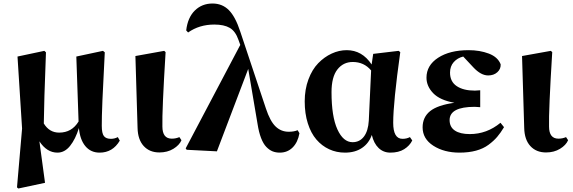

<svg xmlns="http://www.w3.org/2000/svg" viewBox="-20 -847 3243 1087"><path d="M647 -70.8 658.2 -50.8Q618.2 17.1 543.9 17.1Q493.7 17.1 463.1 -19.8Q432.6 -56.6 426.8 -122.1Q407.2 -59.1 376.7 -21Q346.2 17.1 305.2 17.1Q245.1 17.1 203.1 -46.9L234.9 188L84 220.2L76.2 213.9L105 -119.1L79.1 -526.9L231 -559.1L240.2 -550.8Q229 -259.8 228 -147.9Q259.3 -96.2 314.9 -96.2Q386.7 -96.2 424.8 -159.2L412.1 -526.9L563 -559.1L573.2 -550.8Q555.2 -216.8 556.2 -134.8Q556.2 -91.8 568.4 -76.4Q580.6 -61 607.9 -61Q628.4 -61 647 -70.8Z M882.3 16.1Q826.7 16.1 793.5 -20.3Q760.3 -56.6 758.8 -123L746.6 -529.8L909.7 -559.1L917.5 -551.8Q897 -217.3 899.4 -130.9Q899.4 -62 952.6 -62Q975.6 -62 995.6 -70.8L1007.3 -53.2Q995.6 -25.4 961.7 -4.6Q927.7 16.1 882.3 16.1Z M1665 -109.9 1675.3 -92.8Q1666 -41 1636.7 -12Q1607.4 17.1 1564 17.1Q1541.5 17.1 1523.2 9.8Q1504.9 2.4 1487.8 -15.1Q1470.7 -32.7 1458 -65.7Q1445.3 -98.6 1438 -146L1385.3 -457L1208 9.8L1037.1 1L1031.2 -6.8L1340.3 -592.8L1330.1 -621.1Q1313 -670.4 1280.8 -689.2Q1248.5 -708 1193.4 -708Q1108.4 -708 1044.9 -663.1L1034.2 -674.8Q1042.5 -747.6 1083 -787.4Q1123.5 -827.1 1183.1 -827.1Q1238.3 -827.1 1275.4 -790Q1312.5 -752.9 1340.3 -668L1485.4 -232.9Q1509.3 -160.6 1540.3 -130.9Q1571.3 -101.1 1614.3 -101.1Q1645 -101.1 1665 -109.9Z M2300.8 -70.8 2314 -51.8Q2299.3 -22 2268.3 -2.4Q2237.3 17.1 2189.9 17.1Q2150.9 17.1 2123.5 -9Q2096.2 -35.2 2085 -83Q2068.4 -35.6 2029.3 -9.3Q1990.2 17.1 1933.1 17.1Q1884.8 17.1 1843.5 -2Q1802.2 -21 1771.2 -57.1Q1740.2 -93.3 1722.7 -148.7Q1705.1 -204.1 1705.1 -272.9Q1705.1 -340.8 1726.1 -397.2Q1747.1 -453.6 1781.5 -489Q1815.9 -524.4 1857.7 -543.7Q1899.4 -563 1942.9 -563Q2030.3 -563 2084 -481.9L2092.8 -542L2236.8 -559.1L2246.1 -551.8Q2206.1 -265.6 2206.1 -151.9Q2206.1 -61 2258.8 -61Q2282.2 -61 2300.8 -70.8ZM2067.9 -164.1 2081.1 -448.2Q2041 -496.1 1977.1 -496.1Q1923.3 -496.1 1890.1 -453.6Q1856.9 -411.1 1856.9 -325.2Q1856.9 -187.5 1890.1 -114.7Q1923.3 -42 1976.1 -42Q2016.1 -42 2040.3 -73.7Q2064.5 -105.5 2067.9 -164.1Z M2813.5 -151.9 2833.5 -127Q2814.5 -95.2 2794.9 -72.3Q2775.4 -49.3 2745.8 -27.3Q2716.3 -5.4 2675 5.9Q2633.8 17.1 2581.5 17.1Q2494.1 17.1 2433.3 -22Q2372.6 -61 2372.6 -126Q2372.6 -183.6 2415 -217.8Q2457.5 -252 2552.7 -265.1Q2470.7 -279.8 2432.6 -319.3Q2394.5 -358.9 2394.5 -407.2Q2394.5 -477.1 2460.4 -520Q2526.4 -563 2632.8 -563Q2696.3 -563 2747.3 -543.7Q2798.3 -524.4 2814.5 -482.9Q2815.9 -456.5 2795.7 -438.2Q2775.4 -419.9 2743.7 -419.9Q2702.6 -419.9 2659.7 -465.8L2602.5 -526.9Q2569.8 -519 2548.8 -495.4Q2527.8 -471.7 2527.8 -436Q2527.8 -384.8 2565.7 -359.4Q2603.5 -334 2668.5 -334Q2679.2 -334 2698.7 -335.9V-240.2Q2676.3 -242.2 2667.5 -242.2Q2525.4 -242.2 2525.4 -167Q2525.4 -127.9 2555.2 -107.9Q2585 -87.9 2639.6 -87.9Q2736.3 -87.9 2813.5 -151.9Z M3071.3 16.1Q3015.6 16.1 2982.4 -20.3Q2949.2 -56.6 2947.8 -123L2935.5 -529.8L3098.6 -559.1L3106.4 -551.8Q3085.9 -217.3 3088.4 -130.9Q3088.4 -62 3141.6 -62Q3164.6 -62 3184.6 -70.8L3196.3 -53.2Q3184.6 -25.4 3150.6 -4.6Q3116.7 16.1 3071.3 16.1Z"/></svg>

Font: Noto Serif JP Black
Style: Regular
Weight: 900
Designer: Ryoko NISHIZUKA  (kana & ideographs); Frank Grießhammer (Latin, Greek & Cyrillic); Wenlong ZHANG  (bopomofo); Sandoll Co
Foundry: Adobe Systems Incorporated
Version: Version 1.001;PS 1.001;hotconv 16.6.54;makeotf.lib2.5.65590